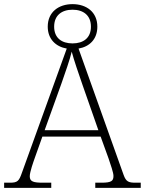

<svg xmlns="http://www.w3.org/2000/svg" viewBox="-23 -909 701 929"><path d="M-3 0H225V-25H186C139 -25 121 -30 121 -56C121 -77 139 -127 145 -144L182 -248H464L502 -143C512 -113 526 -74 526 -58C526 -34 517 -25 468 -25H438V0H658V-25H634C600 -25 587 -29 575 -63L357 -674C410 -683 448 -719 448 -780C448 -851 395 -889 328 -889C261 -889 208 -851 208 -780C208 -720 247 -683 300 -674L83 -73C69 -33 62 -25 25 -25H-3ZM328 -699C276 -699 239 -725 239 -780C239 -835 276 -862 328 -862C380 -862 417 -835 417 -780C417 -725 380 -699 328 -699ZM193 -279 275 -507C292 -555 316 -624 324 -659C335 -617 358 -551 377 -496L453 -279Z"/></svg>

Font: Noto Serif Ethiopic ExtraLight
Style: Regular
Weight: 200
Designer: Monotype Design Team
Foundry: Monotype Imaging Inc.
Version: Version 2.102